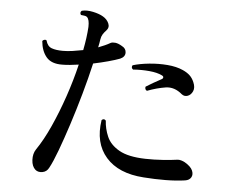

<svg xmlns="http://www.w3.org/2000/svg" viewBox="-54 -841 1107 905"><g transform="rotate(5 500.0 -388.5)"><path d="M145 -8Q128 -23 126.5 -53Q125 -83 139 -104Q172 -152 203 -220.5Q234 -289 260.5 -366.5Q287 -444 305 -520Q284 -517 264.5 -515Q245 -513 228 -513Q176 -512 152 -540.5Q128 -569 124 -616Q128 -621 134 -622.5Q140 -624 144 -620Q151 -593 171.5 -585.5Q192 -578 225 -578Q246 -578 270.5 -581.5Q295 -585 320 -590Q332 -650 335 -701Q336 -736 324 -747Q320 -751 311 -752Q302 -753 295 -754Q291 -759 291.5 -764.5Q292 -770 297 -774Q320 -780 350.5 -773.5Q381 -767 399 -756Q418 -745 426.5 -726Q435 -707 420 -691Q411 -682 404.5 -671.5Q398 -661 396 -647Q395 -638 393 -628.5Q391 -619 389 -609Q405 -615 419.5 -621.5Q434 -628 446 -635Q454 -639 468 -637.5Q482 -636 500 -625Q520 -615 520 -595Q520 -575 497 -565Q476 -557 443 -548Q410 -539 372 -531Q356 -461 334.5 -384.5Q313 -308 290 -237Q267 -166 246 -109.5Q225 -53 209 -24Q199 -4 178.5 -0.5Q158 3 145 -8ZM656 -17Q536 -25 477 -92.5Q418 -160 435 -269Q446 -279 455 -268Q457 -230 473 -193Q489 -156 532 -131.5Q575 -107 656 -105Q697 -104 739 -107Q781 -110 808 -114Q816 -115 826 -112Q836 -109 843 -105Q872 -88 880 -69.5Q888 -51 880 -37Q872 -23 852 -20Q811 -14 760 -13.5Q709 -13 656 -17ZM801 -423Q764 -455 722.5 -448.5Q681 -442 636 -425Q630 -427 628 -433Q626 -439 628 -444Q644 -454 662 -464.5Q680 -475 699 -485Q706 -488 707 -494Q708 -500 699 -504Q677 -515 639.5 -518.5Q602 -522 562 -519Q551 -527 558 -539Q591 -549 635 -553.5Q679 -558 722 -554.5Q765 -551 796 -537Q816 -528 829 -516Q842 -504 850 -485Q861 -460 853 -442Q845 -424 829.5 -418.5Q814 -413 801 -423Z"/></g></svg>

Font: Zen Old Mincho SemiBold
Style: Regular
Weight: 600
Version: Version 1.500